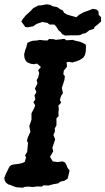

<svg xmlns="http://www.w3.org/2000/svg" viewBox="-40 -858 489 891"><path d="M66 13 36 11 24 7 7 0 -1 -2 -12 -10 -18 -20 -20 -32 -13 -51 -6 -65 4 -85 13 -92 25 -95 49 -98 65 -102 75 -107 81 -128 76 -136 86 -153 90 -195 85 -204 89 -220 101 -246 96 -273 106 -302V-332L120 -359L123 -370L115 -383L124 -397L120 -415L129 -431L122 -447L134 -471L130 -486L137 -498L142 -519L137 -532L150 -547L132 -563L118 -560L103 -562L86 -569L79 -577L74 -588L72 -605L77 -626L82 -638L87 -659L102 -666L113 -669L131 -670L145 -673L159 -671L180 -670L188 -677L210 -676L219 -673L245 -676L258 -678L269 -671L297 -673L310 -669L332 -664L344 -659L358 -651L359 -640L358 -619L354 -602L346 -590L331 -580L316 -574L296 -568L281 -571L269 -569L271 -549L256 -530L254 -513L261 -505L259 -487L247 -450L252 -426L243 -412L238 -394L244 -382L231 -368L233 -353L231 -335L232 -319L222 -309V-276L214 -262L215 -248L208 -232L216 -211L203 -172L207 -156L192 -130L205 -109L227 -106L250 -109L262 -104L269 -91L274 -78L283 -67L278 -46L274 -29L258 -19L240 -15L230 -7L207 -3L185 3L162 2L154 8L132 7L114 10L93 8L76 9ZM231 -718 221 -735 212 -744H190L180 -752L156 -756L130 -747L114 -736L87 -731L77 -733L73 -739L59 -758L66 -770L79 -786L89 -795L102 -807L114 -820L139 -833H150L177 -838L196 -835L201 -830L225 -825L240 -815L252 -809L257 -799L270 -791L286 -786L314 -778L328 -790L348 -801L368 -808L391 -817L408 -814L417 -805L418 -789L429 -778V-758L413 -744L398 -732L397 -725L374 -717L357 -704L345 -702L331 -695L316 -694H285L262 -693L248 -700L242 -709Z"/></svg>

Font: Winky Rough Medium
Style: Italic
Weight: 500
Italic angle: -8.97852°
Designer: Simon Atzbach
Foundry: typofactur
Version: Version 1.206; ttfautohint (v1.8.4.7-5d5b)